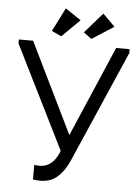

<svg xmlns="http://www.w3.org/2000/svg" viewBox="-59 -925 711 979"><g transform="rotate(5 296.5 -435.5)"><path d="M185 8Q168 8 147 5V-70Q158 -68 166 -68Q174 -68 179 -68Q206 -68 230 -86Q254 -104 271 -142L275 -153L13 -680V-700H86L312 -237L511 -700H580V-680L333 -113Q318 -78 300.5 -54.5Q283 -31 264.5 -17Q246 -3 226 2.5Q206 8 185 8ZM493 -807 381 -735 340 -765 431 -869ZM318 -825 227 -735 177 -758 238 -879Z"/></g></svg>

Font: Tilda Sans
Style: Regular
Weight: 400
Designer: ParaType Ltd
Foundry: ParaType Ltd
Version: Version 1.009